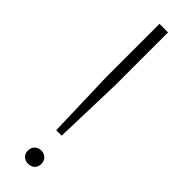

<svg xmlns="http://www.w3.org/2000/svg" viewBox="-258 -740 746 746"><g transform="rotate(45 114.5 -367.0)"><path d="M99.5 -164 91 -448V-740H138V-448L129.5 -164ZM77.5 -30.5Q77.5 -47 88 -57.2Q98.5 -67.5 114.5 -67.5Q130.5 -67.5 141 -57.2Q151.5 -47 151.5 -30.5Q151.5 -14 141.2 -4.2Q131 5.5 114.5 5.5Q98 5.5 87.8 -4.2Q77.5 -14 77.5 -30.5Z"/></g></svg>

Font: Encode Sans ExtraLight
Style: Regular
Weight: 275
Designer: Multiple Designers
Foundry: Impallari Type
Version: Version 2.000